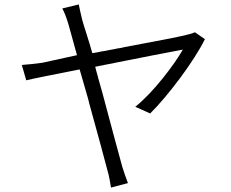

<svg xmlns="http://www.w3.org/2000/svg" viewBox="-20 -805 1040 863"><path d="M555 18C547 -4 536 -33 530 -54C518 -96 481 -235 442 -381L439 -392C433 -412 428 -432 422 -452L419 -464C415 -478 411 -491 408 -505C587 -541 773 -577 802 -582C764 -516 671 -391 588 -325L655 -295C736 -375 853 -531 901 -629L856 -660C845 -655 828 -650 814 -647C786 -640 668 -617 538 -593L526 -590C520 -589 513 -588 507 -587L488 -583L476 -581C467 -579 459 -578 451 -576L438 -574C424 -571 409 -568 395 -566C379 -624 360 -678 350 -714C342 -745 338 -767 334 -785L260 -767C268 -752 276 -734 287 -698C293 -678 307 -625 326 -557C249 -541 188 -526 171 -523C137 -518 112 -516 78 -513L98 -444C129 -452 223 -470 338 -493C350 -451 363 -406 376 -361L379 -349L382 -337C419 -203 454 -75 463 -39C471 -13 475 16 479 38L555 18Z"/></svg>

Font: Glow Sans SC Normal
Style: Regular
Weight: 400
Designer: Ryoko NISHIZUKA (kana, bopomofo & ideographs); Paul D. Hunt (Latin, Greek & Cyrillic); Sandoll Communications, Soo-young
Version: Version 0.93